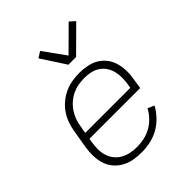

<svg xmlns="http://www.w3.org/2000/svg" viewBox="-213 -890 1025 1025"><g transform="rotate(-45 300.0 -377.0)"><path d="M260 8Q228 8 198.5 2.5Q169 -3 143.5 -17.5Q118 -32 99.5 -54.5Q81 -77 72.5 -105Q64 -133 63.5 -164Q63 -195 68 -226L85 -326Q89 -353 98.5 -380Q108 -407 124.5 -431.5Q141 -456 164.5 -475.5Q188 -495 214.5 -507Q241 -519 268.5 -523.5Q296 -528 324 -528Q354 -528 383.5 -522Q413 -516 437 -501.5Q461 -487 478 -464Q495 -441 502.5 -413Q510 -385 510.5 -355Q511 -325 505 -294L497 -241H114L110 -219Q106 -194 106 -169.5Q106 -145 113 -122.5Q120 -100 134.5 -81.5Q149 -63 169.5 -51.5Q190 -40 214 -35Q238 -30 263 -30Q290 -30 317.5 -36Q345 -42 370 -56Q395 -70 415 -91Q435 -112 448 -137L485 -121Q469 -91 444 -65Q419 -39 389 -22.5Q359 -6 325.5 1Q292 8 260 8ZM120 -279H460L464 -301Q468 -325 468 -349Q468 -373 462.5 -395Q457 -417 444.5 -436Q432 -455 413 -467.5Q394 -480 371 -485Q348 -490 324 -490Q301 -490 278 -486Q255 -482 233 -471.5Q211 -461 192 -444.5Q173 -428 159.5 -407.5Q146 -387 138 -364.5Q130 -342 127 -319ZM314 -600 225 -737 259 -759 349 -634 478 -762 508 -735 372 -600Z"/></g></svg>

Font: Iosevka Aile Extralight
Style: Italic
Weight: 200
Italic angle: -9°
Designer: Belleve Invis
Foundry: Belleve Invis
Version: Version 31.1.0; ttfautohint (v1.8.4)